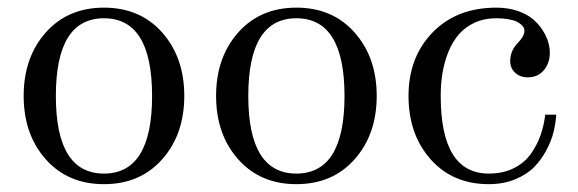

<svg xmlns="http://www.w3.org/2000/svg" viewBox="-20 -467 1491 495"><path d="M97.9 -56.4Q41 -120.6 41 -219.7Q41 -318.8 97.9 -383.1Q154.8 -447.3 248 -447.3Q341.3 -447.3 398.2 -383.1Q455.1 -318.8 455.1 -219.7Q455.1 -120.6 398.2 -56.4Q341.3 7.8 248 7.8Q154.8 7.8 97.9 -56.4ZM248 -419.9Q124 -419.9 124 -219.7Q124 -19.5 248 -19.5Q372.1 -19.5 372.1 -219.7Q372.1 -419.9 248 -419.9Z M594 -56.4Q537.1 -120.6 537.1 -219.7Q537.1 -318.8 594 -383.1Q650.9 -447.3 744.1 -447.3Q837.4 -447.3 894.3 -383.1Q951.2 -318.8 951.2 -219.7Q951.2 -120.6 894.3 -56.4Q837.4 7.8 744.1 7.8Q650.9 7.8 594 -56.4ZM744.1 -419.9Q620.1 -419.9 620.1 -219.7Q620.1 -19.5 744.1 -19.5Q868.2 -19.5 868.2 -219.7Q868.2 -419.9 744.1 -419.9Z M1033.2 -219.7Q1033.2 -319.3 1095.2 -383.3Q1157.2 -447.3 1259.8 -447.3Q1289.6 -447.3 1314 -439Q1338.4 -430.7 1353.5 -418Q1368.7 -405.3 1378.9 -389.2Q1389.2 -373 1393.3 -358.6Q1397.5 -344.2 1397.5 -331.5Q1397.5 -304.2 1382.1 -285.9Q1366.7 -267.6 1340.3 -267.6Q1321.3 -267.6 1308.3 -279.3Q1295.4 -291 1295.4 -309.6Q1295.4 -336.9 1316.4 -357.9Q1332 -374 1332 -387.7Q1332 -391.1 1330.6 -394.8Q1329.1 -398.4 1324.2 -403.1Q1319.3 -407.7 1311.8 -411.4Q1304.2 -415 1290.3 -417.5Q1276.4 -419.9 1258.8 -419.9Q1228.5 -419.9 1204.3 -408.9Q1180.2 -397.9 1163.8 -379.4Q1147.5 -360.8 1136.7 -335Q1126 -309.1 1121.1 -280.5Q1116.2 -252 1116.2 -219.7Q1116.2 -19.5 1240.2 -19.5Q1276.9 -19.5 1304.7 -33.4Q1332.5 -47.4 1348.9 -70.8Q1365.2 -94.2 1373.8 -118.9Q1382.3 -143.6 1385.7 -171.4H1414.1Q1412.6 -148.9 1407 -126.2Q1401.4 -103.5 1388.2 -78.9Q1375 -54.2 1356.2 -35.4Q1337.4 -16.6 1307.4 -4.4Q1277.3 7.8 1240.2 7.8Q1147 7.8 1090.1 -56.4Q1033.2 -120.6 1033.2 -219.7Z"/></svg>

Font: Theano Modern
Style: Regular
Weight: 400
Designer: Alexey Kryukov
Version: Version 2.00